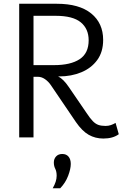

<svg xmlns="http://www.w3.org/2000/svg" viewBox="-20 -730 651 1020"><path d="M594 -77 611 -17Q580 6 529 6Q486 6 451 -14Q416 -34 383 -82L250 -278Q237 -297 219 -309.5Q201 -322 182 -322H158V0H82V-710H282Q401 -710 464.5 -658.5Q528 -607 528 -518Q528 -454 496.5 -411Q465 -368 412 -346Q359 -324 295 -324H289Q317 -310 346 -267L439 -131Q458 -102 472.5 -87Q487 -72 502.5 -66.5Q518 -61 541 -61Q556 -61 569 -65.5Q582 -70 594 -77ZM276 -646H158V-384H267Q355 -384 403 -415.5Q451 -447 451 -516Q451 -577 409 -611.5Q367 -646 276 -646ZM260 270Q281 234 281 204Q281 181 273.5 166.5Q266 152 266 133Q266 114 278 101Q290 88 311 88Q332 88 344 102Q356 116 356 141Q356 167 342 204Q328 241 300 270Z"/></svg>

Font: LivvicRegular
Style: Regular
Weight: 400
Designer: Jacques Le Bailly, Baron von Fonthausen
Version: Version 1.001; ttfautohint (v1.8.2)